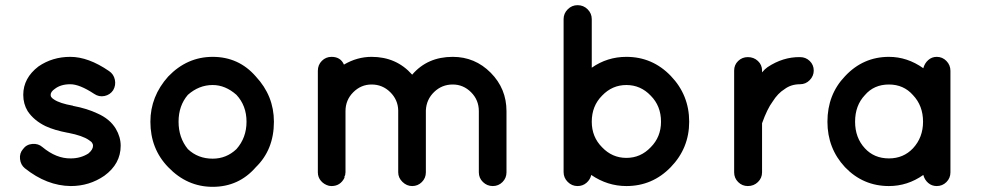

<svg xmlns="http://www.w3.org/2000/svg" viewBox="-20 -720 3801 743"><path d="M76 -69Q60 -82 57.5 -104.5Q55 -127 69 -143Q82 -161 105 -163Q128 -165 144 -151Q198 -106 254 -107Q292 -107 322 -126Q340 -141 340 -156Q340 -162 337 -166Q335 -171 324 -178Q300 -195 244 -206H243Q190 -216 156 -232Q111 -254 87 -290Q70 -318 70 -353Q70 -418 129 -463Q183 -500 252 -500Q322 -500 402 -445Q420 -433 424.5 -411.5Q429 -390 418 -371Q406 -353 384.5 -348.5Q363 -344 344 -357Q288 -394 252 -394Q215 -394 192 -376Q176 -365 176 -353Q176 -348 178 -345Q181 -340 189 -335Q211 -320 262 -311L263 -310H264Q317 -300 357 -281Q405 -260 428 -222Q447 -190 447 -156Q447 -86 384 -40Q326 0 254 0Q161 -1 76 -69Z M803 3Q704 3 631 -73Q562 -144 562 -249Q562 -347 631 -424Q704 -500 803 -500Q904 -500 970 -424Q1040 -349 1040 -249Q1040 -141 970 -73Q904 3 803 3ZM707 -353Q671 -311 671 -249Q671 -187 707 -143Q746 -106 803 -106Q856 -106 895 -143Q934 -187 934 -249Q934 -311 895 -353Q852 -391 803 -391Q750 -391 707 -353Z M1732 -393Q1690 -393 1660 -364Q1630 -335 1628 -293V-290V-53Q1628 -31 1612.5 -15.5Q1597 0 1575 0Q1554 0 1537.5 -16Q1521 -32 1521 -53V-290V-293Q1520 -334 1490 -363.5Q1460 -393 1418 -393Q1377 -393 1347 -363Q1317 -333 1317 -290V-53Q1317 -52 1316.5 -49.5Q1316 -47 1316 -46V-43L1313 -37V-32Q1297 0 1263 0Q1261 0 1257.5 -0.5Q1254 -1 1253 -1Q1234 -6 1222 -20Q1210 -34 1210 -53V-290V-291V-446Q1210 -469 1225.5 -484.5Q1241 -500 1263 -500Q1298 -500 1311 -470Q1362 -500 1418 -500Q1514 -500 1575 -431Q1634 -500 1732 -500Q1818 -500 1879 -438.5Q1940 -377 1940 -290V-53Q1940 -31 1924.5 -15.5Q1909 0 1887 0Q1865 0 1849 -15.5Q1833 -31 1833 -53V-290Q1833 -333 1803 -363Q1773 -393 1732 -393Z M2161 -54V-249V-250V-646Q2161 -668 2177 -684Q2193 -700 2215 -700Q2238 -700 2254 -684Q2270 -668 2270 -646V-458Q2330 -500 2404 -500Q2505 -500 2576 -426Q2647 -352 2647 -249Q2647 -147 2576 -73.5Q2505 0 2404 0Q2331 0 2268 -43Q2264 -25 2249.5 -12.5Q2235 0 2215 0Q2193 0 2177 -16Q2161 -32 2161 -54ZM2310 -350Q2270 -310 2270 -249Q2270 -190 2310 -150Q2349 -109 2404 -109Q2459 -109 2498 -150Q2538 -190 2538 -249Q2538 -310 2498 -350Q2459 -391 2404 -391Q2349 -391 2310 -350Z M3076 -499Q3098 -499 3113.5 -484Q3129 -469 3129 -447Q3129 -426 3113.5 -410Q3098 -394 3076 -394Q3041 -394 3016 -375Q2990 -359 2970 -327Q2949 -299 2929 -243V-53Q2929 -31 2913 -15.5Q2897 0 2874 0Q2852 0 2836.5 -15.5Q2821 -31 2821 -53V-447Q2821 -469 2836.5 -484Q2852 -499 2874 -499Q2897 -499 2913 -484Q2929 -469 2929 -447V-440Q2940 -453 2950 -460Q3010 -500 3076 -499Z M3658 -446V-249V-53Q3658 -31 3642.5 -15.5Q3627 0 3605 0Q3586 0 3572 -12Q3558 -24 3553 -43Q3492 0 3420 0Q3320 0 3250 -73Q3182 -146 3182 -249Q3182 -354 3250 -425Q3320 -500 3420 -500Q3491 -500 3553 -456Q3558 -475 3572 -487.5Q3586 -500 3605 -500Q3627 -500 3642.5 -484Q3658 -468 3658 -446ZM3513 -146Q3552 -188 3552 -249Q3552 -311 3513 -352Q3477 -393 3420 -393Q3362 -393 3327 -352Q3289 -312 3289 -249Q3289 -187 3327 -146Q3363 -107 3420 -107Q3476 -107 3513 -146Z"/></svg>

Font: Quicksand
Style: Bold
Weight: 700
Designer: Andrew Paglinawan
Foundry: Andrew Paglinawan
Version: 1.002